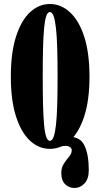

<svg xmlns="http://www.w3.org/2000/svg" viewBox="-20 -731 493 957"><path d="M351.5 206Q324 206 304.8 187.2Q285.5 168.5 285.5 132Q285.5 104 298.5 84.5Q311.5 65 324.5 49.5Q337.5 34 337.5 18Q337.5 7.5 328.5 1.8Q319.5 -4 306.5 -4Q300.5 -4 293.2 -2.8Q286 -1.5 281.5 0L286.5 -42Q289.5 -44.5 304.5 -46.8Q319.5 -49 327.5 -49Q381 -49 401.8 -4Q422.5 41 422.5 117Q422.5 161 401 183.5Q379.5 206 351.5 206ZM228.5 11Q173 11 129 -30.2Q85 -71.5 59.5 -151.5Q34 -231.5 34 -349Q34 -467 59.5 -547.5Q85 -628 129 -669.5Q173 -711 228.5 -711Q284.5 -711 329.2 -669.5Q374 -628 400 -547.5Q426 -467 426 -349Q426 -231.5 400 -151.5Q374 -71.5 329.2 -30.2Q284.5 11 228.5 11ZM228.5 -29Q240 -29 247.2 -48.8Q254.5 -68.5 259 -108.5Q263.5 -148.5 265.2 -208.5Q267 -268.5 267 -349Q267 -429.5 265.2 -489.8Q263.5 -550 259 -590.2Q254.5 -630.5 247.2 -650.8Q240 -671 228.5 -671Q217.5 -671 210.5 -650.8Q203.5 -630.5 199.8 -590.2Q196 -550 194.5 -489.8Q193 -429.5 193 -349Q193 -268.5 194.5 -208.5Q196 -148.5 199.8 -108.5Q203.5 -68.5 210.5 -48.8Q217.5 -29 228.5 -29Z"/></svg>

Font: Imbue Thin 10pt Black
Style: Regular
Weight: 900
Version: Version 1.102